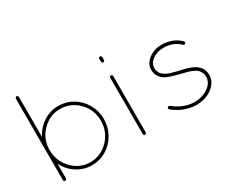

<svg xmlns="http://www.w3.org/2000/svg" viewBox="-106 -1038 1645 1377"><g transform="rotate(-30 716.0 -350.0)"><path d="M92.8 -13.2V-233.9V-246.1V-255.9V-685.1Q92.8 -690.4 96.7 -695.3Q100.6 -700.2 106 -700.2Q110.4 -700.2 114.3 -695.3Q118.2 -690.4 118.2 -685.1V-355Q147.9 -416 204.6 -453.1Q261.2 -490.2 329.1 -490.2Q394 -490.2 448.7 -457.3Q503.4 -424.3 535.2 -368.2Q566.9 -312 566.9 -246.1Q566.9 -179.7 535.2 -123Q503.4 -66.4 448.7 -33.2Q394 0 329.1 0Q261.2 0 204.6 -36.6Q147.9 -73.2 118.2 -133.8V-13.2Q118.2 -8.3 114.3 -4.2Q110.4 0 106 0Q100.1 0 96.4 -3.9Q92.8 -7.8 92.8 -13.2ZM118.2 -254.9V-246.1Q118.2 -154.8 180.4 -89.8Q242.7 -24.9 329.1 -24.9Q417 -24.9 479.5 -89.8Q542 -154.8 542 -246.1Q542 -336.9 479.5 -400.9Q417 -464.8 329.1 -464.8Q245.1 -464.8 183.1 -403.6Q121.1 -342.3 118.2 -254.9Z M753.9 -13.2V-478Q753.9 -490.2 766.6 -490.2Q771.5 -490.2 775.1 -486.8Q778.8 -483.4 778.8 -478V-13.2Q778.8 -8.3 774.9 -4.2Q771 0 766.6 0Q760.7 0 757.3 -3.9Q753.9 -7.8 753.9 -13.2ZM753.9 -610.8V-634.8Q753.9 -647.9 766.6 -647.9Q771 -647.9 774.9 -644.3Q778.8 -640.6 778.8 -634.8V-610.8Q778.8 -606.4 774.9 -602.8Q771 -599.1 766.6 -599.1Q761.2 -599.1 757.6 -602.8Q753.9 -606.4 753.9 -610.8Z M1191.4 0Q1162.1 0 1132.6 -7.3Q1103 -14.6 1082.5 -23.9Q1062 -33.2 1043.7 -44.7Q1025.4 -56.2 1017.6 -62.3Q1009.8 -68.4 1007.3 -70.8Q998 -80.1 1006.3 -88.9Q1010.3 -92.8 1015.4 -93Q1020.5 -93.3 1024.4 -89.8Q1026.4 -87.9 1033.2 -82.5Q1040 -77.1 1056.6 -66.7Q1073.2 -56.2 1092 -47.4Q1110.8 -38.6 1137.9 -31.7Q1165 -24.9 1191.4 -24.9Q1258.3 -24.9 1305.9 -59.1Q1353.5 -93.3 1353.5 -141.1Q1353.5 -162.6 1345 -179.2Q1336.4 -195.8 1324.7 -205.8Q1313 -215.8 1291 -224.9Q1269 -233.9 1252.9 -238Q1236.8 -242.2 1208 -249Q1205.1 -249.5 1203.6 -250Q1130.4 -268.1 1101.1 -282.7Q1036.6 -314.9 1036.6 -380.9Q1036.6 -430.2 1082 -465.1Q1127.4 -500 1191.4 -500Q1218.8 -500 1244.4 -493.9Q1270 -487.8 1286.6 -479.7Q1303.2 -471.7 1316.7 -462.2Q1330.1 -452.6 1335.4 -447.3Q1340.8 -441.9 1342.3 -439.9Q1350.6 -431.6 1341.3 -421.9Q1336.9 -418.5 1331.5 -418.7Q1326.2 -418.9 1323.2 -422.9Q1272 -474.1 1191.4 -474.1Q1138.2 -474.1 1100.3 -446.8Q1062.5 -419.4 1062.5 -380.9Q1062.5 -366.2 1066.9 -353.8Q1071.3 -341.3 1077.4 -332.3Q1083.5 -323.2 1095.9 -315.2Q1108.4 -307.1 1117.9 -302.2Q1127.4 -297.4 1146.2 -291.7Q1165 -286.1 1176 -283.2Q1187 -280.3 1209.5 -274.9Q1227.1 -271 1236.6 -268.8Q1246.1 -266.6 1262.9 -262Q1279.8 -257.3 1289.3 -253.4Q1298.8 -249.5 1313 -243.2Q1327.1 -236.8 1335.2 -230.2Q1343.3 -223.6 1352.8 -214.1Q1362.3 -204.6 1367.4 -194.1Q1372.6 -183.6 1376 -170.2Q1379.4 -156.7 1379.4 -141.1Q1379.4 -82 1324.7 -41Q1270 0 1191.4 0Z"/></g></svg>

Font: Quicksand
Style: Light
Weight: 300
Designer: Andrew Paglinawan
Foundry: Andrew Paglinawan
Version: 1.002